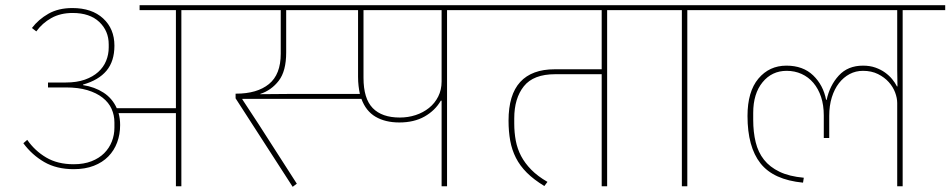

<svg xmlns="http://www.w3.org/2000/svg" viewBox="-20 -718 3663 740"><path d="M264 -66Q198 -66 150.5 -93.5Q103 -121 70 -166L85 -179Q114 -137 158 -111Q202 -85 264 -85Q303 -85 332.5 -96.5Q362 -108 381.5 -127.5Q401 -147 411 -172.5Q421 -198 421 -226V-246Q421 -274 410 -298.5Q399 -323 375.5 -341.5Q352 -360 317 -370.5Q282 -381 234 -381H165V-400H233Q276 -400 307 -411Q338 -422 358.5 -440.5Q379 -459 389 -483.5Q399 -508 399 -535V-547Q399 -599 362.5 -633.5Q326 -668 260 -668Q213 -668 178 -648.5Q143 -629 120 -597L103 -610Q128 -643 166.5 -665Q205 -687 259 -687Q334 -687 377.5 -647Q421 -607 421 -542Q421 -482 390.5 -445.5Q360 -409 300 -392V-390Q345 -383 379 -361Q413 -339 430 -301H658V-679H518V-698H843V-679H679V0H658V-282H437Q443 -261 443 -236Q443 -200 431.5 -169Q420 -138 397.5 -115Q375 -92 341.5 -79Q308 -66 264 -66Z M888 -339V-357H890Q971 -357 1016.5 -394Q1062 -431 1062 -511V-679H803V-698H1867V-679H1703V0H1682V-330H1679Q1657 -292 1616.5 -269Q1576 -246 1519 -246Q1465 -246 1427.5 -268Q1390 -290 1373 -337H914V-335L977 -239L1124 -10L1108 2ZM1360 -679H1083V-516Q1083 -444 1054.5 -407Q1026 -370 983 -356V-355L1105 -356H1367Q1364 -370 1362 -386.5Q1360 -403 1360 -422ZM1381 -418Q1381 -338 1416.5 -301.5Q1452 -265 1521 -265Q1553 -265 1582 -274.5Q1611 -284 1633.5 -302Q1656 -320 1669 -346Q1682 -372 1682 -404V-679H1381Z M2078 -1Q2037 -26 2010.5 -52.5Q1984 -79 1968.5 -109.5Q1953 -140 1946.5 -175.5Q1940 -211 1940 -253Q1940 -353 1985 -402Q2030 -451 2118 -451H2299V-679H1827V-698H2484V-679H2320V0H2299V-432H2120Q2036 -432 1999 -385.5Q1962 -339 1962 -262V-242Q1962 -207 1968 -175.5Q1974 -144 1988.5 -116.5Q2003 -89 2027.5 -64Q2052 -39 2090 -17Z M2608 -679H2444V-698H2793V-679H2629V0H2608Z M3438 -321Q3438 -340 3430 -361.5Q3422 -383 3405.5 -401.5Q3389 -420 3364 -432.5Q3339 -445 3306 -445Q3278 -445 3254.5 -432.5Q3231 -420 3213.5 -397.5Q3196 -375 3186 -343Q3176 -311 3176 -271V-186H3155V-273Q3155 -313 3144.5 -344.5Q3134 -376 3115 -398.5Q3096 -421 3069.5 -433Q3043 -445 3012 -445Q2955 -445 2919 -401Q2883 -357 2883 -283V-256Q2883 -209 2892.5 -170Q2902 -131 2924.5 -102.5Q2947 -74 2984.5 -56Q3022 -38 3078 -33L3075 -14Q2961 -25 2911 -88.5Q2861 -152 2861 -271Q2861 -365 2903 -415Q2945 -465 3011 -465Q3075 -465 3114 -427.5Q3153 -390 3164 -333H3166Q3178 -389 3213 -427Q3248 -465 3306 -465Q3333 -465 3354 -457.5Q3375 -450 3391 -438.5Q3407 -427 3418.5 -413Q3430 -399 3437 -385H3439L3438 -450V-679H2753V-698H3623V-679H3459V0H3438Z"/></svg>

Font: IBM Plex Sans Devanagari Thin
Style: Regular
Weight: 100
Designer: Mike Abbink, Paul van der Laan, Pieter van Rosmalen, Erin McLaughlin
Foundry: Bold Monday
Version: Version 1.1